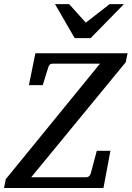

<svg xmlns="http://www.w3.org/2000/svg" viewBox="-40 -936 655 956"><path d="M585.9 -626 115.2 -53.2H387.2Q406.7 -53.2 412.1 -73.2L441.9 -185.1H509.8L475.1 0H-20L-11.2 -43.9L458 -619.1H224.1Q213.4 -619.1 208.3 -614.5Q203.1 -609.9 200.2 -600.1L172.9 -512.2H104L136.2 -670.9H595.2ZM411.1 -746.1H332L233.9 -915.5H304.2L387.2 -823.2L505.9 -915.5H577.1Z"/></svg>

Font: Charis SIL Am
Style: Italic
Weight: 400
Italic angle: -11°
Foundry: SIL International
Version: Version 5.000